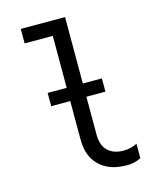

<svg xmlns="http://www.w3.org/2000/svg" viewBox="-112 -812 724 896"><g transform="rotate(-15 250.0 -363.5)"><path d="M391 8Q367 8 343.5 4Q320 0 298.5 -10Q277 -20 259.5 -36.5Q242 -53 231 -73.5Q220 -94 215.5 -117.5Q211 -141 211 -165V-665H75V-735H289V-165Q289 -144 295 -124Q301 -104 315.5 -89.5Q330 -75 350 -68.5Q370 -62 391 -62Q409 -62 426 -66Q443 -70 458 -78V-8Q443 0 426 4Q409 8 391 8ZM119 -350V-414H381V-350Z"/></g></svg>

Font: Iosevka Gothic
Style: Regular
Weight: 400
Monospace: yes
Designer: Belleve Invis
Foundry: Belleve Invis
Version: Version 15.5.1; ttfautohint (v1.8.4)